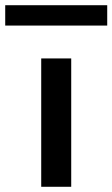

<svg xmlns="http://www.w3.org/2000/svg" viewBox="-60 -716 431 736"><path d="M98 0V-492H213V0ZM-40 -618V-696H351V-618Z"/></svg>

Font: Nunito Sans 10pt Expanded SemiBold
Style: Regular
Weight: 600
Width: 7
Designer: Vernon Adams
Foundry: Vernon Adams
Version: Version 3.101;gftools[0.9.27]